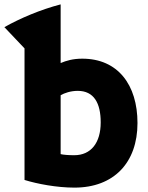

<svg xmlns="http://www.w3.org/2000/svg" viewBox="-58 -823 675 877"><path d="M219 -803V-535C245 -546 275 -555 318 -555C480 -555 570 -436 570 -261C570 -80 462 34 282 34C201 34 112 17 54 -1V-602L-38 -699C35 -740 127 -779 219 -803ZM219 -388V-119C231 -116 254 -114 281 -114C358 -114 402 -171 402 -264C402 -352 371 -408 297 -408C265 -408 236 -398 219 -388Z"/></svg>

Font: Repo ExtraBold
Style: Bold
Weight: 700
Designer: Stefan Peev
Foundry: Context Ltd
Version: Version 1.502